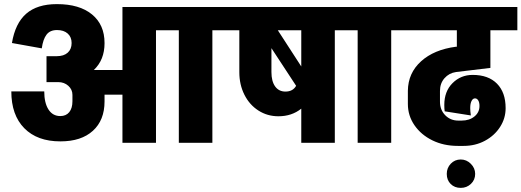

<svg xmlns="http://www.w3.org/2000/svg" viewBox="-20 -694 2534 933"><path d="M1103 -547H1012V0H849V-547H738V0H575V-234H488V-201Q488 -110 431.5 -58.5Q375 -7 274 -7H273Q161 -7 98 -71Q35 -135 35 -250H195Q195 -194 215.5 -162Q236 -130 273 -130Q301 -130 316.5 -149Q332 -168 332 -202V-233Q332 -259 312 -277Q292 -295 263 -295H257H206V-421H256Q290 -421 309 -438Q328 -455 328 -485Q328 -514 309 -531Q290 -548 257 -548Q223 -548 206 -525.5Q189 -503 183 -459L38 -485Q54 -581 107.5 -627.5Q161 -674 256 -674H257Q366 -674 427 -624Q488 -574 488 -485V-484Q488 -403 436 -354H575V-660H1103Z M1698 -547H1607V0H1444V-166Q1398 -129 1333 -129Q1279 -129 1235.5 -157Q1192 -185 1167.5 -234Q1143 -283 1143 -343V-547H1033V-660H1698ZM1444 -371V-547H1330ZM1419 -277 1299 -460V-344Q1299 -299 1317 -274Q1335 -249 1367 -249Q1403 -249 1419 -277Z M1628 -660H1972V-547H1881V0H1718V-547H1628Z M2196 -344Q2162 -339 2140 -314Q2118 -289 2118 -252V-200Q2118 -160 2143.5 -134Q2169 -108 2207 -108H2223Q2261 -108 2285.5 -128Q2310 -148 2310 -179Q2310 -196 2304 -206Q2298 -216 2288 -216Q2278 -216 2271.5 -203.5Q2265 -191 2265 -169Q2265 -154 2268 -133L2141 -153Q2139 -164 2139 -184Q2139 -250 2179 -290Q2219 -330 2277 -330Q2353 -330 2395 -287.5Q2437 -245 2437 -169V-168Q2437 -119 2410 -77Q2383 -35 2336.5 -10Q2290 15 2233 15H2205Q2136 15 2081 -12Q2026 -39 1994 -85.5Q1962 -132 1962 -189V-253Q1963 -339 2026 -396Q2089 -453 2196 -467H2200V-547H1902V-660H2494V-547H2363V-364Z M2151 151Q2151 122 2170.5 101.5Q2190 81 2219 81Q2247 81 2268 102Q2289 123 2289 151Q2289 180 2268.5 199.5Q2248 219 2219 219Q2189 219 2170 200Q2151 181 2151 151Z"/></svg>

Font: Akshar
Style: Bold
Weight: 700
Designer: Tall Chai
Foundry: Tall Chai
Version: Version 1.000